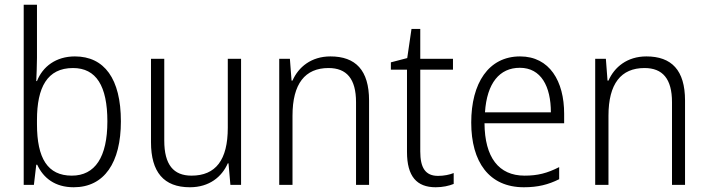

<svg xmlns="http://www.w3.org/2000/svg" viewBox="-20 -831 2987 810"><path d="M136 -587V-811H80V-51H123L133 -136H137C163 -80 212 -41 291 -41C420 -41 490 -145 490 -319C490 -499 420 -593 296 -593C216 -593 160 -550 136 -489H133C134 -515 136 -555 136 -587ZM288 -544C386 -544 433 -468 433 -319C433 -168 381 -90 283 -90C181 -90 136 -163 136 -307V-325C136 -462 179 -544 288 -544Z M997 -583H941V-292C941 -156 890 -90 788 -90C712 -90 673 -136 673 -238V-583H617V-231C617 -105 671 -41 781 -41C863 -41 916 -85 941 -142H944L952 -51H997Z M1374 -593C1293 -593 1239 -548 1214 -491H1210L1203 -583H1158V-51H1214V-343C1214 -478 1267 -544 1366 -544C1442 -544 1482 -499 1482 -400V-51H1537V-407C1537 -535 1480 -593 1374 -593Z M1828 -89C1774 -89 1753 -124 1753 -192V-537H1891V-583H1753V-709H1716L1698 -586L1629 -568V-537H1697V-190C1697 -87 1738 -41 1818 -41C1848 -41 1874 -47 1894 -55V-101C1877 -94 1853 -89 1828 -89Z M2174 -593C2041 -593 1968 -480 1968 -314C1968 -148 2043 -41 2190 -41C2249 -41 2293 -52 2339 -75V-126C2288 -100 2248 -90 2193 -90C2084 -90 2025 -167 2024 -311H2360V-351C2360 -488 2299 -593 2174 -593ZM2173 -545C2263 -545 2304 -466 2304 -357H2026C2034 -481 2088 -545 2173 -545Z M2707 -593C2626 -593 2572 -548 2547 -491H2543L2536 -583H2491V-51H2547V-343C2547 -478 2600 -544 2699 -544C2775 -544 2815 -499 2815 -400V-51H2870V-407C2870 -535 2813 -593 2707 -593Z"/></svg>

Font: Noto Sans Tamil UI SemiCondensed Light
Style: Regular
Weight: 300
Width: 4
Designer: Jelle Bosma - Monotype Design Team
Foundry: Monotype Imaging Inc.
Version: Version 2.004